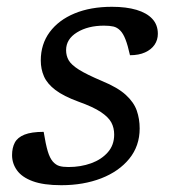

<svg xmlns="http://www.w3.org/2000/svg" viewBox="-20 -535 506 565"><path d="M108.5 -147Q114.5 -110 120.5 -90Q126.5 -70 135.5 -59.5Q144.5 -49.5 154.8 -46.5Q165 -43.5 181.5 -43.5Q217.5 -43.5 248 -54.5Q278.5 -65.5 297.2 -86.8Q316 -108 316 -139Q316 -159 307.5 -174.8Q299 -190.5 276.5 -205.5Q254 -220.5 210.5 -236Q167 -252 143 -270.2Q119 -288.5 109.5 -310Q100 -331.5 100 -357Q100 -405 126.2 -440.5Q152.5 -476 199.5 -495.5Q246.5 -515 309.5 -515Q351.5 -515 381.8 -506Q412 -497 428.2 -479.5Q444.5 -462 444.5 -435.5Q444.5 -417.5 434.8 -403.2Q425 -389 406.8 -380.8Q388.5 -372.5 362.5 -372.5Q356 -402 349.2 -419.2Q342.5 -436.5 333.5 -445.5Q324.5 -454.5 313.5 -457Q302.5 -459.5 286 -459.5Q239 -459.5 206.8 -439.8Q174.5 -420 174.5 -387.5Q174.5 -371 182 -357.8Q189.5 -344.5 212 -330.2Q234.5 -316 280.5 -296.5Q326.5 -277.5 350.2 -255.8Q374 -234 382.5 -209.5Q391 -185 391 -157Q391 -105.5 360.5 -68Q330 -30.5 277.8 -10.2Q225.5 10 160.5 10Q108 10 76.2 -1.8Q44.5 -13.5 30 -33.8Q15.5 -54 15.5 -78.5Q15.5 -100 23.5 -115.2Q31.5 -130.5 52 -138.8Q72.5 -147 108.5 -147Z"/></svg>

Font: Newsreader 7pt
Style: Italic
Weight: 400
Italic angle: -17°
Designer: Hugues Gentile
Foundry: Production Type
Version: Version 1.003